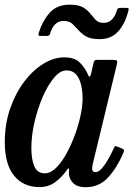

<svg xmlns="http://www.w3.org/2000/svg" viewBox="-23 -770 569 802"><path d="M492.5 -132Q466.5 -70.5 429 -29.2Q391.5 12 334 12Q300.5 12 283.5 -4.5Q266.5 -21 265 -42.5Q264.5 -49.5 265 -53.5Q265.5 -57.5 265.5 -61Q265.5 -73 256.5 -60Q235.5 -29.5 207.2 -9Q179 11.5 142.5 11.5Q74.5 11.5 35.8 -36.2Q-3 -84 -3 -176Q-3 -251.5 19.2 -316Q41.5 -380.5 77.8 -428.5Q114 -476.5 158 -503.5Q202 -530.5 245.5 -530.5Q289 -530.5 310.5 -508.5Q332 -486.5 341.5 -464.5Q347 -450.5 350.8 -449.8Q354.5 -449 358 -464.5L367.5 -506.5Q369 -513.5 372 -516.8Q375 -520 384 -520H447.5Q463 -520 465.5 -516.2Q468 -512.5 465 -500.5L364.5 -85Q362 -75 362 -65.5Q362 -51 375.5 -51Q392.5 -51 412.5 -79.2Q432.5 -107.5 451.5 -149Q455 -156.5 456.8 -158.8Q458.5 -161 467 -157.5L486.5 -149.5Q494 -146.5 495 -143.5Q496 -140.5 492.5 -132ZM322 -357Q322 -388 315.8 -415.2Q309.5 -442.5 294.8 -459.2Q280 -476 255 -476Q228.5 -476 202.5 -445Q176.5 -414 155.2 -364.8Q134 -315.5 121 -259.2Q108 -203 108 -153Q108 -103 120.8 -74.5Q133.5 -46 164.5 -46Q187.5 -46 210.5 -68.2Q233.5 -90.5 253.5 -126.5Q273.5 -162.5 289 -204.2Q304.5 -246 313.2 -286.5Q322 -327 322 -357ZM393 -606.5Q355.5 -606.5 336 -618.2Q316.5 -630 303.5 -645.5Q292.5 -657.5 279.8 -670Q267 -682.5 242 -682.5Q201 -682.5 185.5 -627Q182.5 -620 173 -620H146.5Q138 -620 137.8 -623.8Q137.5 -627.5 139.5 -635Q154.5 -682.5 184.5 -716.5Q214.5 -750.5 267.5 -750.5Q305.5 -750.5 324.8 -738.8Q344 -727 355.5 -711.5Q365 -699.5 376.5 -687Q388 -674.5 410 -674.5Q449 -674.5 465 -726Q467 -732 469.5 -734.5Q472 -737 479 -737H506.5Q513 -737 514 -734.5Q515 -732 513.5 -726Q499.5 -670.5 470.5 -638.5Q441.5 -606.5 393 -606.5Z"/></svg>

Font: Besley* Narrow Medium
Style: Italic
Weight: 500
Width: 4
Italic angle: -13°
Designer: Owen Earl
Foundry: indestructible type*
Version: Version 3.000; ttfautohint (v1.8.3)